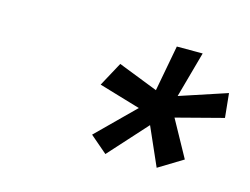

<svg xmlns="http://www.w3.org/2000/svg" viewBox="-54 -811 588 452"><g transform="rotate(15 240.5 -585.0)"><path d="M328 -729H391L360 -617L475 -655L481 -596L366 -566L415 -477L356 -441L315 -534L231 -441L189 -477L279 -566L178 -596L210 -655L307 -617Z"/></g></svg>

Font: Miedinger
Style: Italic
Weight: 400
Italic angle: -13°
Version: Version 001.000